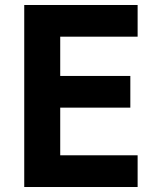

<svg xmlns="http://www.w3.org/2000/svg" viewBox="-20 -749 642 769"><path d="M77.1 -729H531.2V-602.1H221.2V-444.8H502V-317.9H221.2V-127H531.2V0H77.1Z"/></svg>

Font: Hack
Style: Bold
Weight: 700
Monospace: yes
Designer: Christopher Simpkins
Foundry: Christopher Simpkins
Version: Version 2.017